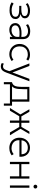

<svg xmlns="http://www.w3.org/2000/svg" viewBox="1878 -2593 940 4736"><g transform="rotate(90 2348.0 -225.0)"><path d="M237 10Q197.5 10 161.8 4.5Q126 -1 94.5 -13Q63 -25 37 -45L70 -91Q104.5 -64 148.2 -53Q192 -42 236 -42Q308 -42 351 -64.5Q394 -87 394 -140Q394 -186 347 -207.5Q300 -229 213 -229H124V-281H212Q287 -281 331.5 -299.8Q376 -318.5 376 -364Q376 -390 359 -407.8Q342 -425.5 311.2 -434.8Q280.5 -444 240 -444Q196 -444 155.5 -431.2Q115 -418.5 84 -392L57 -434Q88.5 -462 138.8 -479Q189 -496 243 -496Q300 -496 342.5 -481Q385 -466 408.5 -437.8Q432 -409.5 432 -369Q432 -328 405.2 -301Q378.5 -274 328 -261Q387.5 -250 418.8 -217.8Q450 -185.5 450 -139Q450 -90.5 423 -57.2Q396 -24 348 -7Q300 10 237 10Z M716.5 15Q664 15 626.5 -3.8Q589 -22.5 569.2 -56.2Q549.5 -90 549.5 -135Q549.5 -172 568.8 -203.2Q588 -234.5 630.5 -255.5Q673 -276.5 742.5 -283.5Q812 -290.5 912.5 -279L915.5 -229Q827 -240 767.2 -236.2Q707.5 -232.5 672 -218.2Q636.5 -204 621 -182.2Q605.5 -160.5 605.5 -135Q605.5 -90 637 -64.5Q668.5 -39 724.5 -39Q771.5 -39 808.8 -56.8Q846 -74.5 867.8 -105.2Q889.5 -136 889.5 -175V-322Q889.5 -360.5 872.5 -388.2Q855.5 -416 823.8 -431Q792 -446 747.5 -446Q709.5 -446 672 -434.5Q634.5 -423 597.5 -396L577 -446Q620 -477 664.5 -488.5Q709 -500 748.5 -500Q814 -500 857.8 -479.5Q901.5 -459 923.5 -419.2Q945.5 -379.5 945.5 -322V0H889.5V-63Q863.5 -25 817.5 -5Q771.5 15 716.5 15Z M1321 15Q1245.5 15 1187.5 -18.2Q1129.5 -51.5 1096.8 -109Q1064 -166.5 1064 -240Q1064 -296 1083.5 -342.5Q1103 -389 1138.8 -423.2Q1174.5 -457.5 1223 -476.2Q1271.5 -495 1329 -495Q1372 -495 1408 -484.2Q1444 -473.5 1476 -450L1442 -404Q1420.5 -422 1390 -431.5Q1359.5 -441 1325 -441Q1263.5 -441 1218.5 -417.2Q1173.5 -393.5 1148.8 -348.8Q1124 -304 1124 -241Q1124 -146.5 1178 -92.8Q1232 -39 1324 -39Q1363 -39 1396.8 -53Q1430.5 -67 1449 -87L1487 -44Q1450.5 -16.5 1409 -0.8Q1367.5 15 1321 15Z M1613 225Q1594.5 225 1575.8 220Q1557 215 1535 201L1550 150Q1565 161 1582.2 166Q1599.5 171 1612 171Q1654 171 1675 149.8Q1696 128.5 1711 86L1736 14L1544 -480H1607L1768 -62L1925 -480H1985L1769 92Q1748.5 146 1725.8 174.8Q1703 203.5 1675.5 214.2Q1648 225 1613 225Z M2432.5 0V-428H2179.5V-332Q2179.5 -256 2173.5 -201Q2167.5 -146 2151.5 -109Q2135.5 -72 2106 -49.2Q2076.5 -26.5 2029.5 -15L2006.5 -49Q2056.5 -62.5 2081.5 -93.5Q2106.5 -124.5 2115 -181.8Q2123.5 -239 2123.5 -332V-480H2488.5V0ZM2006.5 150V-49L2057.5 -42L2065.5 -52H2586.5V150H2534.5V0H2058.5V150Z M2952.5 0V-230H2823.5V-282H2952.5V-480H3008.5V-282H3136.5V-230H3008.5V0ZM2643.5 0 2802.5 -257 2674.5 -480H2736.5L2864.5 -259L2710.5 0ZM3247.5 0 3095.5 -259 3225.5 -480H3285.5L3157.5 -261L3316.5 0Z M3631.5 15Q3556.5 15 3499 -16.8Q3441.5 -48.5 3409 -105.5Q3376.5 -162.5 3376.5 -238Q3376.5 -293 3395 -340Q3413.5 -387 3447 -421.8Q3480.5 -456.5 3525.2 -475.8Q3570 -495 3622.5 -495Q3678 -495 3721.8 -475.2Q3765.5 -455.5 3794.8 -420Q3824 -384.5 3837.5 -337Q3851 -289.5 3845.5 -234H3438.5Q3435.5 -175.5 3459 -131.8Q3482.5 -88 3528.5 -63.5Q3574.5 -39 3638.5 -39Q3677 -39 3715.2 -52.8Q3753.5 -66.5 3780.5 -92L3813 -45Q3788.5 -24.5 3758 -11Q3727.5 2.5 3695.2 8.8Q3663 15 3631.5 15ZM3440.5 -286H3785.5Q3782.5 -359.5 3741.5 -400.2Q3700.5 -441 3622.5 -441Q3547 -441 3498 -400.2Q3449 -359.5 3440.5 -286Z M3972 0V-480H4028V-282H4329V-480H4385V0H4329V-230H4028V0Z M4555 0V-480H4611V0ZM4583 -581Q4563.5 -581 4549.8 -594.8Q4536 -608.5 4536 -628Q4536 -647.5 4549.8 -661.2Q4563.5 -675 4583 -675Q4602.5 -675 4616.2 -661.2Q4630 -647.5 4630 -628Q4630 -608.5 4616.2 -594.8Q4602.5 -581 4583 -581Z"/></g></svg>

Font: Geologica Roman Thin
Style: Regular
Weight: 250
Designer: Sindre Bremnes, Frode Helland
Foundry: Monokrom Skriftforlag AS
Version: Version 1.010;gftools[0.9.28]